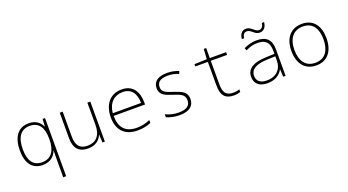

<svg xmlns="http://www.w3.org/2000/svg" viewBox="-63 -1435 4326 2390"><g transform="rotate(-20 2100.0 -240.0)"><path d="M461 0V240H500V-530H468L462 -431H460C435 -489 380 -539 284 -539C137 -539 67 -423 67 -257C67 -86 141 10 276 10C376 10 434 -42 461 -113H463C462 -81 461 -31 461 0ZM280 -25C163 -25 107 -107 107 -258C107 -416 167 -504 286 -504C404 -504 461 -423 461 -273V-261C461 -112 401 -25 280 -25Z M877 10C979 10 1035 -43 1060 -104H1063L1068 0H1100V-530H1061V-233C1061 -93 992 -25 882 -25C784 -25 734 -79 734 -197V-530H695V-191C695 -59 756 10 877 10Z M1536 10C1594 10 1657 -1 1711 -24V-63C1655 -39 1602 -25 1538 -25C1382 -25 1313 -109 1312 -263H1728V-291C1728 -434 1662 -539 1517 -539C1353 -539 1272 -416 1272 -256C1272 -101 1351 10 1536 10ZM1688 -298H1313C1326 -432 1406 -504 1517 -504C1632 -504 1687 -423 1688 -298Z M2088 10C2221 10 2283 -45 2283 -136C2283 -231 2214 -256 2112 -290C2026 -319 1972 -334 1972 -405C1972 -472 2021 -504 2116 -504C2166 -504 2216 -494 2257 -475L2271 -509C2226 -527 2176 -539 2116 -539C1999 -539 1932 -492 1932 -404C1932 -308 2009 -287 2095 -258C2185 -228 2243 -209 2243 -133C2243 -67 2201 -25 2089 -25C2026 -25 1969 -40 1917 -65V-25C1956 -7 2021 10 2088 10Z M2809 10C2846 10 2871 4 2895 -4V-38C2872 -30 2844 -25 2810 -25C2712 -25 2683 -80 2683 -182V-494H2899V-530H2683V-663H2651L2643 -530L2478 -524V-494H2644V-177C2644 -55 2690 10 2809 10Z M3139 -616H3169C3175 -671 3201 -686 3229 -686C3285 -686 3310 -615 3376 -615C3429 -615 3465 -652 3471 -720H3441C3434 -663 3407 -648 3378 -648C3326 -648 3296 -720 3232 -720C3178 -720 3144 -684 3139 -616ZM3252 10C3355 10 3421 -35 3454 -97H3457L3462 0H3494V-352C3494 -481 3430 -539 3304 -539C3241 -539 3185 -523 3133 -497L3146 -464C3201 -492 3251 -504 3302 -504C3405 -504 3457 -461 3457 -344V-305L3335 -300C3182 -293 3086 -245 3086 -132C3086 -44 3145 10 3252 10ZM3257 -25C3171 -25 3125 -64 3125 -132C3125 -226 3210 -262 3343 -268L3457 -272V-219C3457 -102 3383 -25 3257 -25Z M3900 10C4054 10 4133 -103 4133 -267C4133 -424 4060 -539 3904 -539C3757 -539 3667 -437 3667 -265C3667 -102 3748 10 3900 10ZM3900 -25C3770 -25 3707 -121 3707 -264C3707 -415 3778 -504 3904 -504C4040 -504 4093 -401 4093 -266C4093 -124 4033 -25 3900 -25Z"/></g></svg>

Font: Noto Sans Mono ExtraLight
Style: Regular
Weight: 200
Designer: Monotype Design Team
Foundry: Monotype Imaging Inc.
Version: Version 2.014